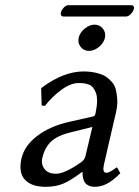

<svg xmlns="http://www.w3.org/2000/svg" viewBox="-20 -717 541 747"><path d="M470.7 -652.8H226.6Q220.2 -652.8 217.8 -657.5Q215.3 -662.1 216.8 -668Q218.8 -677.2 227.8 -687Q236.8 -696.8 245.1 -696.8H490.2Q497.1 -696.8 499.8 -692.4Q502.4 -688 501 -683.1Q499 -673.3 489.5 -663.1Q480 -652.8 470.7 -652.8ZM339.4 -223.1 254.9 -202.1Q200.2 -188.5 176.5 -164.1Q152.8 -139.6 144.5 -102.1Q139.2 -77.6 153.3 -59.3Q167.5 -41 197.8 -41Q231 -41 293 -84Q309.1 -94.2 312.5 -109.9ZM384.3 -76.2Q377.4 -44.9 393.6 -44.9Q399.9 -44.9 406.5 -48.1Q413.1 -51.3 423.3 -58.3Q433.6 -65.4 434.1 -65.9L436.5 -64L448.2 -43Q419.4 -14.2 396.2 -2.2Q373 9.8 349.1 9.8Q332.5 9.8 321.8 3.4Q311 -2.9 306.9 -13.2Q302.7 -23.4 301.8 -31.7Q300.8 -40 301.3 -47.9H299.3Q254.4 -14.2 225.3 -2.2Q196.3 9.8 157.7 9.8Q103 9.8 77.4 -17.3Q51.8 -44.4 63 -98.1Q73.7 -148.9 124 -187.5Q173.8 -226.1 250.5 -243.2L343.3 -264.2Q349.6 -266.1 351.6 -275.9Q357.4 -302.7 357.7 -323.5Q357.9 -344.2 352.8 -356.7Q347.7 -369.1 341.1 -377.2Q334.5 -385.3 323.7 -388.7Q313 -392.1 305.2 -393.1Q297.4 -394 286.6 -394Q255.4 -394 220 -368.4Q184.6 -342.8 154.8 -305.2L142.1 -306.2L140.1 -373L144 -377Q227.5 -439 305.2 -439Q321.8 -439 336.2 -437Q350.6 -435.1 366.2 -430.4Q381.8 -425.8 393.6 -417.7Q405.3 -409.7 415.8 -397.5Q426.3 -385.3 430.7 -368.2Q435.1 -351.1 436.3 -328.4Q437.5 -305.7 430.7 -276.9Q429.7 -272.9 408.7 -182.6Q388.2 -95.2 384.3 -76.2ZM293.9 -534.4Q281.7 -549.8 286.1 -569.8Q290.5 -589.8 309.3 -605.5Q328.1 -621.1 348.1 -621.1Q368.2 -621.1 380.4 -605.5Q392.6 -589.8 388.2 -569.8Q383.8 -549.8 365 -534.4Q346.2 -519 326.2 -519Q306.2 -519 293.9 -534.4Z"/></svg>

Font: Linux Biolinum G
Style: Italic
Weight: 400
Italic angle: -12°
Designer: Philipp H. Poll
Foundry: Philipp H. Poll
Version: Version 0.5.1